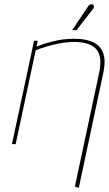

<svg xmlns="http://www.w3.org/2000/svg" viewBox="-20 -699 527 931"><path d="M461 -347 343 206 362 212 481 -346Q491 -393 485 -424Q479 -455 461.5 -473Q444 -491 419 -499.5Q394 -508 366 -510Q338 -512 312 -510Q286 -509 259.5 -503.5Q233 -498 207 -490.5Q181 -483 157 -473L163 -501H145L38 0H56L153 -455Q175 -464 203 -472.5Q231 -481 262 -487.5Q293 -494 322 -495Q363 -497 393 -490Q423 -483 441.5 -466Q460 -449 465 -419.5Q470 -390 461 -347ZM429 -653Q433 -657 434.5 -661.5Q436 -666 435 -670.5Q434 -675 430 -677Q427 -679 422.5 -678.5Q418 -678 414 -675.5Q410 -673 407 -668L330 -553H351Z"/></svg>

Font: Advent Pro Thin
Style: Italic
Weight: 250
Italic angle: -12°
Version: Version 3.000